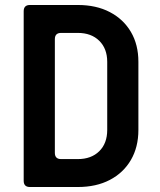

<svg xmlns="http://www.w3.org/2000/svg" viewBox="-20 -750 640 770"><path d="M100 0Q75 0 75 -25V-705Q75 -730 100 -730H292Q366 -730 420.5 -701.5Q475 -673 505 -622Q535 -571 535 -502V-229Q535 -160 505 -108.5Q475 -57 420.5 -28.5Q366 0 292 0ZM200 -137Q200 -112 225 -112H292Q346 -112 378 -143.5Q410 -175 410 -229V-502Q410 -555 378 -586.5Q346 -618 292 -618H225Q200 -618 200 -593Z"/></svg>

Font: Pitagon Sans Mono
Style: Bold
Weight: 700
Monospace: yes
Designer: Travis Tran
Foundry: Pitagon
Version: Version 1.001; ttfautohint (v1.8.4.7-5d5b);gftools[0.9.26]